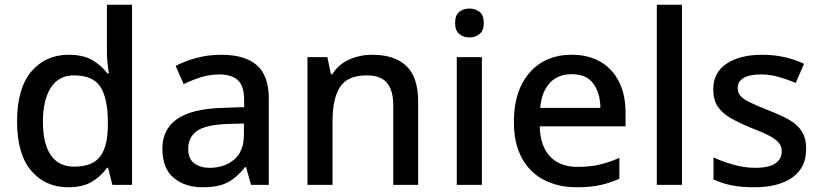

<svg xmlns="http://www.w3.org/2000/svg" viewBox="-20 -780 3464 810"><path d="M268 10Q171 10 111.5 -60Q52 -130 52 -268Q52 -407 112 -478Q172 -549 270 -549Q331 -549 370 -526Q409 -503 433 -470H439Q437 -484 434 -510.5Q431 -537 431 -558V-760H537V0H454L436 -72H431Q408 -38 369 -14Q330 10 268 10ZM293 -77Q371 -77 403 -120.5Q435 -164 435 -251V-267Q435 -362 404.5 -412Q374 -462 292 -462Q227 -462 194 -409.5Q161 -357 161 -266Q161 -175 194 -126Q227 -77 293 -77Z M912 -549Q1014 -549 1064 -504.5Q1114 -460 1114 -365V0H1039L1018 -75H1014Q979 -31 940.5 -10.5Q902 10 834 10Q761 10 713 -29.5Q665 -69 665 -153Q665 -235 727.5 -278Q790 -321 918 -325L1010 -328V-358Q1010 -418 983 -442Q956 -466 907 -466Q865 -466 827 -454Q789 -442 755 -425L721 -502Q759 -522 808.5 -535.5Q858 -549 912 -549ZM937 -257Q845 -253 809.5 -226.5Q774 -200 774 -152Q774 -110 799.5 -91Q825 -72 864 -72Q927 -72 968 -107Q1009 -142 1009 -212V-259Z M1550 -549Q1644 -549 1694 -502Q1744 -455 1744 -351V0H1639V-336Q1639 -399 1612.5 -430.5Q1586 -462 1528 -462Q1446 -462 1414.5 -413Q1383 -364 1383 -272V0H1277V-539H1361L1376 -467H1382Q1408 -509 1453.5 -529Q1499 -549 1550 -549Z M2013 -539V0H1907V-539ZM1961 -744Q1985 -744 2003 -730Q2021 -716 2021 -683Q2021 -651 2003 -636.5Q1985 -622 1961 -622Q1935 -622 1917.5 -636.5Q1900 -651 1900 -683Q1900 -716 1917.5 -730Q1935 -744 1961 -744Z M2391 -549Q2462 -549 2513 -519.5Q2564 -490 2591.5 -435Q2619 -380 2619 -305V-247H2257Q2259 -164 2300.5 -120Q2342 -76 2417 -76Q2469 -76 2509.5 -85.5Q2550 -95 2593 -114V-26Q2553 -8 2511.5 1Q2470 10 2413 10Q2335 10 2275 -21Q2215 -52 2181.5 -113.5Q2148 -175 2148 -265Q2148 -356 2178.5 -419Q2209 -482 2263.5 -515.5Q2318 -549 2391 -549ZM2391 -467Q2334 -467 2299.5 -430Q2265 -393 2259 -325H2513Q2512 -388 2483 -427.5Q2454 -467 2391 -467Z M2857 0H2751V-760H2857Z M3381 -152Q3381 -73 3323 -31.5Q3265 10 3162 10Q3105 10 3064.5 1.5Q3024 -7 2990 -23V-116Q3026 -99 3073 -85.5Q3120 -72 3165 -72Q3225 -72 3251.5 -91Q3278 -110 3278 -142Q3278 -160 3268 -174.5Q3258 -189 3230.5 -204.5Q3203 -220 3150 -240Q3099 -261 3063 -281.5Q3027 -302 3008 -330.5Q2989 -359 2989 -404Q2989 -474 3045.5 -511.5Q3102 -549 3195 -549Q3244 -549 3287.5 -539.5Q3331 -530 3372 -511L3337 -430Q3302 -445 3265 -455.5Q3228 -466 3190 -466Q3142 -466 3117 -451Q3092 -436 3092 -409Q3092 -390 3103.5 -376Q3115 -362 3144 -348Q3173 -334 3223 -314Q3273 -295 3308.5 -275Q3344 -255 3362.5 -226Q3381 -197 3381 -152Z"/></svg>

Font: Noto Sans Tangsa Medium
Style: Regular
Weight: 500
Version: Version 1.504